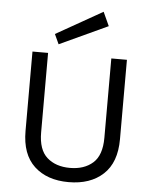

<svg xmlns="http://www.w3.org/2000/svg" viewBox="-58 -909 771 968"><g transform="rotate(5 327.0 -424.5)"><path d="M87 -629V-227Q87 -109 151.5 -49Q216 11 325.5 11Q435 11 500 -49Q565 -109 565 -227V-629H486V-227Q486 -139 442 -100Q398 -61 326 -61Q254 -61 210 -100Q166 -139 166 -227V-629ZM459 -790 215 -677 192 -727 427 -860Z"/></g></svg>

Font: Karla
Style: Regular
Weight: 400
Designer: Jonathan Pinhorn
Version: Version 1.000